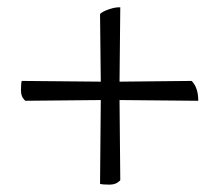

<svg xmlns="http://www.w3.org/2000/svg" viewBox="-20 -495 608 522"><path d="M252 5 254 -223 49 -221Q37 -231 37 -249Q37 -267 39 -275L254 -273L252 -457Q259 -464 277 -470Q295 -476 307 -475L305 -273L501 -275Q519 -257 519 -221L305 -223L307 -5Q296 7 278 7Q260 7 252 5Z"/></svg>

Font: Lusitana
Style: Regular
Weight: 400
Designer: Ana Paula Megda
Foundry: Ana Paula Megda
Version: Version 1.001; ttfautohint (v1.4.1)